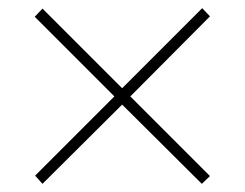

<svg xmlns="http://www.w3.org/2000/svg" viewBox="-20 -593 599 470"><path d="M84 -143 66 -163 260 -357 65 -552 84 -572 279 -377 475 -573 494 -553 299 -357 494 -162 474 -143 279 -337Z"/></svg>

Font: Noto Serif Ethiopic Thin
Style: Regular
Weight: 250
Version: Version 2.102